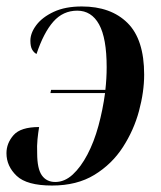

<svg xmlns="http://www.w3.org/2000/svg" viewBox="-32 -566 499 594"><path d="M124 -278 126 -288H294Q298 -324 298 -358Q298 -448 274.5 -490.5Q251 -533 207 -533Q163 -533 133 -499Q103 -465 81 -399Q73 -403 67.5 -412.5Q62 -422 62 -440Q62 -464 80.5 -488.5Q99 -513 134.5 -529.5Q170 -546 221 -546Q311 -546 362.5 -495Q414 -444 414 -335Q414 -282 398 -222.5Q382 -163 348 -110.5Q314 -58 260 -25Q206 8 129 8Q51 8 19.5 -22Q-12 -52 -12 -92Q-12 -123 10 -148Q32 -173 89 -173Q86 -155 84 -135Q82 -115 83 -92Q83 -44 97.5 -23.5Q112 -3 139 -3Q168 -3 193 -26Q218 -49 238.5 -88Q259 -127 272.5 -176.5Q286 -226 293 -278Z"/></svg>

Font: Noto Serif Display Condensed SemiBold
Style: Italic
Weight: 600
Width: 3
Italic angle: -12°
Designer: Monotype Design Team
Foundry: Monotype Imaging Inc.
Version: Version 2.009